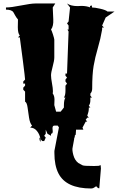

<svg xmlns="http://www.w3.org/2000/svg" viewBox="-20 -758 678 1084"><path d="M549.8 193.8 540.5 305.2Q532.2 305.2 523.9 293.9Q521 293.9 513.2 300Q505.4 306.2 495.1 306.2Q353.5 306.2 310.1 221.2Q287.1 176.3 287.1 106V94.2L313 -40.5L406.7 -44.4Q409.2 -32.7 409.2 -22.7Q409.2 -12.7 408 -5.4Q406.7 2 406.7 5.9L403.3 3.4Q403.3 14.2 397.9 26.9L398.9 25.9L390.1 74.2Q386.2 87.9 394 117.2Q401.9 146.5 421.9 162.1L446.3 175.3Q453.6 179.2 510.7 179.2L537.1 178.2L548.3 174.3Q549.8 185.5 549.8 193.8ZM238.3 18.6 229.5 38.6H218.8Q209 27.8 208.5 26.9Q204.1 0.5 188.5 -18.6Q172.9 -37.6 150.4 -37.6L161.1 -48.8Q148.9 -62 144 -93.8Q139.2 -125.5 135.5 -152.3Q131.8 -179.2 121.6 -184.1V-240.7L111.3 -251.5V-263.2L121.6 -274.4V-286.1H111.3V-297.9L121.6 -308.6Q121.6 -317.4 108.9 -417.2Q96.2 -517.1 91.8 -546.9H81.5L91.8 -557.6Q80.6 -569.3 80.6 -605Q80.6 -640.6 81.5 -647.9Q73.2 -657.2 66.2 -669.7Q59.1 -682.1 55.7 -688.5Q46.4 -703.6 13.7 -703.6V-715.8Q42.5 -715.8 98.6 -727.1Q154.8 -738.3 180.2 -738.3H292L277.8 -715.8L280.8 -648.9Q282.7 -609.9 268.1 -591.3Q271.5 -586.9 279.1 -563.2Q286.6 -539.6 286.6 -534.2V-433.6Q286.6 -416 277.3 -382.1Q268.1 -348.1 268.1 -332.5Q268.1 -316.9 273.4 -288.1Q278.8 -259.3 278.8 -242.7L277.8 -229.5Q287.6 -217.8 287.6 -194.8L286.6 -164.6L296.9 -127.4H322.3L340.8 -150.9V-162.1Q340.8 -195.3 349.6 -207H340.8Q349.6 -219.7 349.6 -245.6V-274.4L358.4 -286.1L349.6 -297.9V-308.6L358.4 -320.3L349.6 -330.1V-342.8H358.4L367.2 -580.1L360.8 -591.3H367.2V-613.8L358.4 -626L367.2 -636.7L375.5 -715.8L358.4 -738.3Q380.4 -723.6 418 -723.6L439.9 -724.6Q467.8 -724.6 490.2 -715.8Q487.8 -717.8 487.8 -720.7Q487.8 -726.6 499 -726.6V-715.8Q515.1 -715.8 546.1 -708.7Q577.1 -701.7 586.9 -692.9H626.5L576.7 -659.2L556.6 -613.8L566.9 -602.5H556.6V-591.3Q547.9 -539.1 532.2 -486.1Q516.6 -433.1 508.5 -385.5Q500.5 -337.9 500.5 -258.3Q500.5 -240.2 490.2 -229.5V-218.3L499 -207H490.2V-192.4Q490.2 -172.9 481.4 -161.1L490.2 -150.9H481.4V-144.5Q481.4 -128.4 472.7 -104.5L481.4 -93.8H472.7L463.9 -82L472.7 -71.3H463.9L445.8 -37.6L450.7 -25.9H393.6L396.5 24.9Q397.5 36.1 387.5 50.5Q377.4 64.9 375.5 68.4Q367.2 51.8 367.2 43.5Q367.2 35.2 375.7 15.1Q384.3 -4.9 384.3 -15.1L358.4 -25.9L331.5 -2.9L332 17.1Q332 30.8 322.3 42V-25.9L305.7 -48.8H286.6Q276.4 -48.8 276.4 -33.7L277.8 -16.1Q277.8 -2.9 268.1 -2.9V8.8L248 -2.9L238.3 -25.9V-2.9L229.5 8.8ZM209.5 42Q202.6 39.6 202.6 17.6Q203.1 19.5 208.5 26.9Q209.5 31.7 209.5 42Z"/></svg>

Font: Butcherman
Style: Regular
Weight: 400
Version: Version 001.004